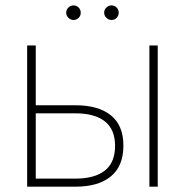

<svg xmlns="http://www.w3.org/2000/svg" viewBox="-20 -701 695 721"><path d="M443.4 -154.3Q443.4 -77.6 396.5 -38.8Q349.6 0 263.7 0H82V-530.3H114.3V-305.7H263.7Q349.6 -305.7 396.5 -267.8Q443.4 -230 443.4 -154.3ZM263.7 -30.3Q335 -30.3 373.5 -60.3Q412.1 -90.3 412.1 -153.3Q412.1 -215.3 373.5 -245.4Q335 -275.4 263.7 -275.4H114.3V-30.3ZM541 -530.3H572.3V0H541ZM228.5 -653.3Q228.5 -664.6 236.8 -672.6Q245.1 -680.7 255.9 -680.7Q267.6 -680.7 275.4 -672.6Q283.2 -664.6 283.2 -653.3Q283.2 -642.1 275.4 -634Q267.6 -626 255.9 -626Q245.1 -626 236.8 -634.3Q228.5 -642.6 228.5 -653.3ZM371.1 -653.3Q371.1 -664.6 379.4 -672.6Q387.7 -680.7 398.4 -680.7Q410.2 -680.7 418 -672.6Q425.8 -664.6 425.8 -653.3Q425.8 -642.1 418 -634Q410.2 -626 398.4 -626Q387.7 -626 379.4 -634.3Q371.1 -642.6 371.1 -653.3Z"/></svg>

Font: Pretendard GOV Thin
Style: Regular
Weight: 100
Designer: Base glyphs from Inter by Rasmus Andersson; Hangeul glyphs from Noto Sans CJK(Source Han Sans) by Jang Soo-young and Kan
Foundry: Kil Hyung-jin
Version: Version 1.309